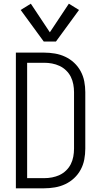

<svg xmlns="http://www.w3.org/2000/svg" viewBox="-20 -1020 540 1040"><path d="M66 0V-735H219Q248 -735 277.5 -730Q307 -725 333.5 -712.5Q360 -700 381.5 -680Q403 -660 417 -634Q431 -608 436.5 -579Q442 -550 442 -521V-215Q442 -185 436.5 -156Q431 -127 417 -101Q403 -75 381.5 -55Q360 -35 333.5 -22.5Q307 -10 277.5 -5Q248 0 219 0ZM127 -55H219Q241 -55 262 -59Q283 -63 302.5 -72Q322 -81 338 -96.5Q354 -112 363.5 -131Q373 -150 377 -171.5Q381 -193 381 -215V-521Q381 -542 377 -563.5Q373 -585 363.5 -604Q354 -623 338 -638.5Q322 -654 302.5 -663Q283 -672 262 -676Q241 -680 219 -680H127ZM217 -795 92 -966 147 -1000 250 -845 353 -1000 408 -966 283 -795Z"/></svg>

Font: Iosevka Term Light
Style: Regular
Weight: 300
Monospace: yes
Designer: Belleve Invis
Foundry: Belleve Invis
Version: Version 9.0.1; ttfautohint (v1.8.3)